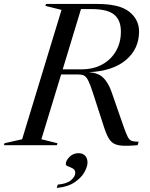

<svg xmlns="http://www.w3.org/2000/svg" viewBox="-59 -735 758 972"><path d="M150.5 -30 231.5 -10 229 0H-39L-36 -10L53 -30L252.5 -685L171 -705L174 -715H433Q546 -715 595.5 -675.5Q645 -636 645 -575.5Q645 -488 579.2 -431.8Q513.5 -375.5 391 -369.5Q437.5 -366.5 463.2 -342Q489 -317.5 506 -269L567.5 -92Q580 -57 588.2 -41.2Q596.5 -25.5 608.5 -21.5Q620.5 -17.5 643 -17.5L637.5 0Q577.5 5.5 546.2 1Q515 -3.5 499.2 -23.5Q483.5 -43.5 470 -84L411 -266Q397.5 -308 387.5 -327.5Q377.5 -347 366.5 -352.5Q355.5 -358 337.5 -358H250.5ZM353.5 -384Q413.5 -384 458.2 -408.5Q503 -433 528 -476.2Q553 -519.5 553 -575Q553 -633 519 -661Q485 -689 405 -689H351L258.5 -384ZM274 96Q274 78 292.8 59.2Q311.5 40.5 338 40.5Q360.5 40.5 372.2 53.5Q384 66.5 384 88.5Q384 107.5 368.8 135.8Q353.5 164 319.2 187.5Q285 211 228 216.5L233.5 199.5Q280 195.5 301 176.8Q322 158 322 141Q322 125 310 118.2Q298 111.5 286 107.2Q274 103 274 96Z"/></svg>

Font: Newsreader Display
Style: Italic
Weight: 400
Italic angle: -17°
Designer: Hugues Gentile
Foundry: Production Type
Version: Version 1.001